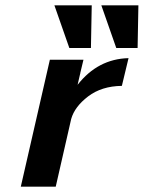

<svg xmlns="http://www.w3.org/2000/svg" viewBox="-20 -700 539 720"><path d="M184 -680H324L321 -520H240ZM360 -680H499L496 -520H416ZM58 0 167 -476H293L281 -426Q281 -423 280 -421L271 -382Q347 -479 462 -482L437 -378Q361 -377 310.5 -338.5Q260 -300 247 -254L189 0Z"/></svg>

Font: Coval
Style: ExtraBold Italic
Weight: 800
Foundry: Context Ltd
Version: Version 001.000